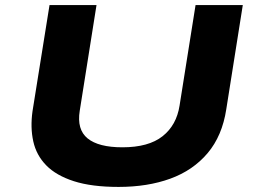

<svg xmlns="http://www.w3.org/2000/svg" viewBox="-20 -725 1006 756"><path d="M447 11Q341 11 271 -11.5Q201 -34 162 -74Q123 -114 111 -168.5Q99 -223 108 -287L175 -705H360L294 -289Q282 -215 325 -180Q368 -145 462 -145Q565 -145 620 -188.5Q675 -232 687 -309L750 -705H936L871 -295Q855 -190 797.5 -122Q740 -54 650.5 -21.5Q561 11 447 11Z"/></svg>

Font: Nunito Sans 7pt Expanded ExtraBold
Style: Italic
Weight: 800
Width: 7
Italic angle: -9°
Designer: Vernon Adams
Foundry: Vernon Adams
Version: Version 3.101;gftools[0.9.27]